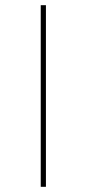

<svg xmlns="http://www.w3.org/2000/svg" viewBox="-20 -720 334 740"><path d="M157 0V-700H137V0Z"/></svg>

Font: Montserrat-Alt1 Thin
Style: Regular
Weight: 100
Designer: Differentunic
Foundry: Differentunic
Version: Version 7.222